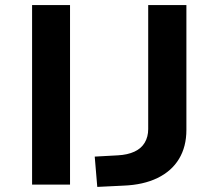

<svg xmlns="http://www.w3.org/2000/svg" viewBox="-20 -725 858 754"><path d="M106 0V-705H255V0ZM362 9 352 -110 443 -115Q481 -117 508 -129.5Q535 -142 548.5 -165Q562 -188 562 -218V-705H712V-215Q712 -149 683 -101Q654 -53 598.5 -26Q543 1 465 4Z"/></svg>

Font: Nunito Sans 10pt Expanded
Style: Bold
Weight: 700
Width: 7
Designer: Vernon Adams
Foundry: Vernon Adams
Version: Version 3.101;gftools[0.9.27]